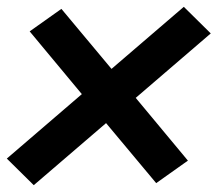

<svg xmlns="http://www.w3.org/2000/svg" viewBox="-31 -622 638 563"><path d="M68 -79 280 -261 427 -85 520 -151 367 -335 587 -524 508 -602 296 -420 149 -596 56 -530 209 -346 -11 -157Z"/></svg>

Font: Iosevka Sparkle
Style: Bold Italic
Weight: 700
Italic angle: -9°
Designer: Belleve Invis
Foundry: Belleve Invis
Version: Version 4.5.0; ttfautohint (v1.8.3)